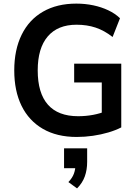

<svg xmlns="http://www.w3.org/2000/svg" viewBox="-20 -749 766 1064"><path d="M405 10Q295 10 217.5 -35Q140 -80 99.5 -162.5Q59 -245 59 -359Q59 -473 100 -556.5Q141 -640 218.5 -684.5Q296 -729 403 -729Q452 -729 497 -719.5Q542 -710 580 -692Q618 -674 645 -648L604 -544Q558 -580 510 -596Q462 -612 404 -612Q300 -612 244.5 -547Q189 -482 189 -359Q189 -233 245.5 -169Q302 -105 413 -105Q456 -105 496 -112.5Q536 -120 572 -135L544 -74V-292H391V-396H652V-43Q621 -27 580.5 -15Q540 -3 495 3.5Q450 10 405 10ZM407 295 359 260Q381 237 389.5 213.5Q398 190 398 166L424 183H335V73H463V148Q463 192 450 228.5Q437 265 407 295Z"/></svg>

Font: Nunitoga
Style: Bold
Weight: 700
Designer: Vernon Adams
Foundry: Vernon Adams
Version: Version 1.0